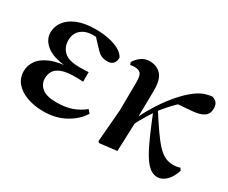

<svg xmlns="http://www.w3.org/2000/svg" viewBox="-92 -828 1332 1120"><g transform="rotate(30 573.5 -268.0)"><path d="M260.9 16.2Q199.5 16.2 150.4 -1.2Q101.4 -18.5 72.9 -51.5Q44.4 -84.5 44.4 -130.8Q44.4 -168.4 67 -201.7Q89.6 -235 141.8 -257.1Q194 -279.1 282.4 -283.1V-274.3Q167.6 -278.8 117.1 -315.2Q66.6 -351.5 66.6 -404.7Q66.6 -443.9 90.9 -477.5Q115.2 -511 164.6 -531.5Q214.1 -551.9 289 -551.9Q333 -551.9 373.7 -543.9Q414.5 -535.8 444.9 -519.6Q475.3 -503.3 488.7 -479.2Q490.2 -452.9 476.8 -437.9Q463.4 -422.9 438.1 -422.9Q416.6 -422.9 398.6 -429.9Q380.7 -436.8 354.2 -466.1L291.2 -533.9L352.5 -534.8L374.7 -509.1Q347.5 -511.9 328.4 -513.3Q309.2 -514.7 291.4 -514.7Q239.6 -514.7 209.6 -488.3Q179.6 -461.8 179.6 -416.3Q179.6 -370.3 210.5 -341.3Q241.5 -312.4 314.1 -312.4Q328.8 -312.4 342.7 -312.9Q356.7 -313.4 375.4 -314.4V-249.8Q352.3 -251.6 340.5 -251.6Q328.7 -251.6 319.3 -251.6Q262.7 -251.6 230.6 -239.1Q198.6 -226.7 185.3 -205.6Q172.1 -184.5 172.1 -156.2Q172.1 -117.7 202.4 -92.5Q232.7 -67.3 298.1 -67.3Q358.3 -67.3 402 -82.4Q445.6 -97.5 483.2 -127.9L501.3 -106.5Q468.7 -53.4 405.5 -18.6Q342.3 16.2 260.9 16.2Z M635.5 13.6 626.2 5.6 644.5 -213.7 646.1 -402.7Q646.3 -445.6 634.3 -460.2Q622.3 -474.7 592.9 -474.7Q585.3 -474.7 578.4 -474.1Q571.5 -473.5 564.2 -471.5L558.4 -488Q572.8 -512.4 596.8 -530.3Q620.9 -548.2 654.3 -548.2Q701.8 -548.2 730.8 -516.5Q759.8 -484.9 758.8 -409.8Q758.8 -363.8 757.6 -315.3Q756.3 -266.7 755.7 -218.7L758.5 -214.9Q756.7 -159.6 754.7 -107Q752.6 -54.3 750.6 0ZM743.1 -159.8 726.9 -180.8H732L740.9 -203.3Q766.3 -260 799.4 -314.3Q832.5 -368.7 870.3 -415.1Q908 -461.5 945.2 -493.2Q982.1 -524.4 1011 -536.5Q1040 -548.7 1072.2 -551.9Q1089.8 -547.5 1101.9 -534.6Q1114.1 -521.8 1114.1 -494.6Q1114.1 -459 1089.2 -441.7Q1064.3 -424.4 1017.2 -420.2L904.8 -410.8L989.3 -471.6Q950.3 -441.7 910.9 -403.1Q871.5 -364.5 830.7 -311.3L826.1 -304.3Q810.8 -281.2 798 -260.6Q785.1 -240 772.2 -216.5Q759.3 -193 743.1 -159.8ZM1027.5 16.2Q999.1 16.2 974.2 -3.7Q949.4 -23.7 925.1 -64Q900.9 -104.3 874.1 -165.2Q847.3 -226.2 814.7 -307.8L833.7 -327.6Q875.7 -262.6 907.1 -217.6Q938.5 -172.6 964.5 -144.7Q990.5 -116.8 1015.9 -104.4Q1041.3 -91.9 1071.3 -91.9Q1087.5 -91.9 1099.2 -94.3Q1110.8 -96.7 1118.4 -99.3L1127.8 -84.4Q1111.9 -34.2 1084.2 -9Q1056.6 16.2 1027.5 16.2Z"/></g></svg>

Font: Noto Serif HK
Style: Regular
Weight: 200
Designer: Ryoko NISHIZUKA 西塚涼子 (kana & ideographs); Frank Grießhammer (Latin, Greek & Cyrillic); Wenlong ZHANG 张文龙 (bopomofo); San
Foundry: Adobe
Version: Version 2.001;hotconv 1.1.0;makeotfexe 2.6.0